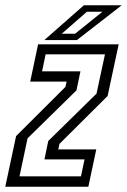

<svg xmlns="http://www.w3.org/2000/svg" viewBox="-30 -708 482 728"><path d="M-10 0 31 -192 218 -378.5 222.5 -398.5H84.5L114.5 -540H420L378 -344L195.5 -162.5L191 -141.5H335L305 0ZM44 -39.5H277L290.5 -103.5H138.5L153 -173.5L336 -353L368 -502H143L129.5 -437.5H275L260 -365.5L74.5 -183.5ZM138 -556 288 -688H431.5L261.5 -556ZM204 -580H254.5L358.5 -663.5H299.5Z"/></svg>

Font: Tourney Condensed Regular
Style: Italic
Weight: 400
Width: 3
Italic angle: -12°
Designer: Tyler Finck
Foundry: Etcetera Type Co
Version: Version 1.010; ttfautohint (v1.8.3)